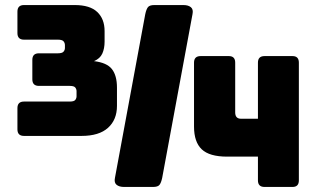

<svg xmlns="http://www.w3.org/2000/svg" viewBox="-20 -740 1253 760"><path d="M1001 -120H879Q809 -120 778.5 -149Q748 -178 748 -239V-492Q748 -518 774 -518H886Q911 -518 911 -492V-295Q911 -270 934 -270H1001V-492Q1001 -518 1027 -518H1138Q1163 -518 1163 -492V-26Q1163 0 1138 0H1027Q1001 0 1001 -26ZM75 -338H256Q273 -338 278 -344.5Q283 -351 283 -359V-379Q283 -387 278 -393.5Q273 -400 256 -400H134Q108 -400 108 -426V-503Q108 -529 134 -529H209Q226 -529 231.5 -535.5Q237 -542 237 -550V-561Q237 -570 231.5 -576.5Q226 -583 209 -583H75Q49 -583 49 -609V-694Q49 -720 75 -720H276Q336 -720 365 -692.5Q394 -665 394 -617V-575Q394 -548 385 -528Q376 -508 352 -498Q403 -492 423 -466.5Q443 -441 443 -393V-321Q443 -266 407.5 -234Q372 -202 303 -202H75Q49 -202 49 -228V-312Q49 -338 75 -338ZM435 -36 555 -684Q559 -703 565.5 -711.5Q572 -720 591 -720H706Q725 -720 735.5 -711.5Q746 -703 742 -684L622 -36Q618 -17 611.5 -8.5Q605 0 586 0H471Q452 0 441.5 -8.5Q431 -17 435 -36Z"/></svg>

Font: Bungee Spice
Style: Regular
Weight: 400
Designer: David Jonathan Ross
Foundry: David Jonathan Ross
Version: Version 2.000